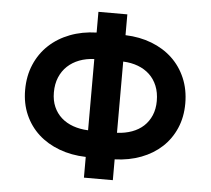

<svg xmlns="http://www.w3.org/2000/svg" viewBox="-52 -783 920 839"><g transform="rotate(5 408.0 -363.5)"><path d="M473 -636Q535.9 -633.9 588.2 -613.6Q640.6 -593.4 678.6 -557.7Q716.6 -522 737.9 -472.1Q759.2 -422.2 759.2 -361.2Q759.2 -301.5 738.1 -252.7Q717 -203.8 679.2 -168.7Q641.3 -133.5 588.8 -113.5Q536.2 -93.4 473 -91.3V0H346.2V-90.9Q282.7 -92.7 229.6 -112.6Q176.5 -132.5 138.1 -167.4Q99.8 -202.4 78.3 -251.2Q56.8 -300.1 56.8 -359.7Q56.8 -421.2 78.3 -471.4Q99.8 -521.7 138.3 -557.7Q176.8 -593.8 229.9 -614.2Q283 -634.6 346.2 -636.4V-727.3H473ZM346.2 -520.2Q310.7 -518.8 280.9 -507.5Q251.1 -496.1 229.2 -475.7Q207.4 -455.3 195.1 -426.1Q182.9 -397 182.9 -359.7Q182.9 -324.2 195 -296.7Q207 -269.2 228.7 -249.8Q250.4 -230.5 280.4 -219.8Q310.4 -209.2 346.2 -207.7ZM473 -207.7Q508.9 -209.5 538.5 -220.3Q568.2 -231.2 589.3 -250.7Q610.4 -270.2 622.3 -298.1Q634.2 -326 634.2 -361.2Q634.2 -398.4 622.3 -427.4Q610.4 -456.3 589.1 -476.4Q567.8 -496.4 538.2 -507.6Q508.5 -518.8 473 -520.2Z"/></g></svg>

Font: Interop SemBd
Style: Regular
Weight: 600
Designer: Rasmus Andersson, Google, Jang Haemin
Foundry: jhaemin
Version: Version 1.008